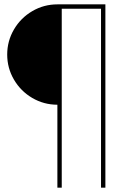

<svg xmlns="http://www.w3.org/2000/svg" viewBox="-20 -750 613 880"><path d="M13 -500Q13 -562 44 -615Q75 -668 128 -699Q181 -730 243 -730H463V110H443V-710H263V110H243V-270Q181 -270 128 -301Q75 -332 44 -385Q13 -438 13 -500Z"/></svg>

Font: Enso Thin
Style: Regular
Weight: 100
Designer: Coji Morishita
Foundry: UNDERFOREST DESIGN
Version: Version 1.000